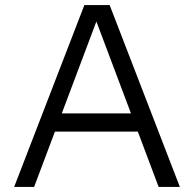

<svg xmlns="http://www.w3.org/2000/svg" viewBox="-20 -740 768 760"><path d="M36 0 314 -720H386L115 0ZM608 0 337 -720H414L692 0ZM174 -291H550V-219H174Z"/></svg>

Font: Instrument Sans
Style: Regular
Weight: 400
Designer: Rodrigo Fuenzalida
Foundry: fragTYPE
Version: Version 1.000;gftools[0.9.28]